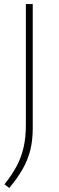

<svg xmlns="http://www.w3.org/2000/svg" viewBox="-20 -760 290 950"><path d="M26 170 2 152Q38 107 61.5 63.5Q85 20 96.5 -29.8Q108 -79.5 108 -143V-740H142V-125Q142 -65.5 129.8 -16.8Q117.5 32 91.8 77Q66 122 26 170Z"/></svg>

Font: Encode Sans Expanded Expanded Thin
Style: Regular
Weight: 100
Width: 7
Designer: Multiple Designers
Foundry: Impallari Type
Version: Version 3.000; ttfautohint (v1.8.3) -l 8 -r 50 -G 200 -x 14 